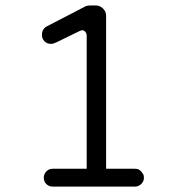

<svg xmlns="http://www.w3.org/2000/svg" viewBox="-20 -693 653 704"><path d="M172.9 -8.8H474.6Q488.3 -8.8 498 -18.6Q507.8 -28.3 507.8 -41Q507.8 -49.8 504.4 -55.2Q501 -60.5 498 -64Q495.1 -67.4 492.7 -68.8Q490.2 -70.3 487.3 -72.3Q481.4 -74.2 474.6 -74.2H369.1V-634.8Q369.1 -650.4 357.9 -661.6Q346.7 -672.9 331.1 -672.9H310.5Q296.9 -672.9 288.1 -667L154.3 -597.7Q133.8 -587.9 133.8 -565.4Q133.8 -550.8 143.1 -541.5Q152.3 -532.2 167 -532.2Q174.8 -532.2 185.5 -537.1L269.5 -578.1Q276.4 -582 281.2 -582Q288.1 -582 292 -577.1Q297.9 -571.3 297.9 -561.5V-74.2H172.9Q159.2 -74.2 149.9 -64.5Q140.6 -54.7 140.6 -41Q140.6 -27.3 149.9 -18.1Q159.2 -8.8 172.9 -8.8Z"/></svg>

Font: FakePearl
Style: ExtraLight
Weight: 300
Version: Version 1.2